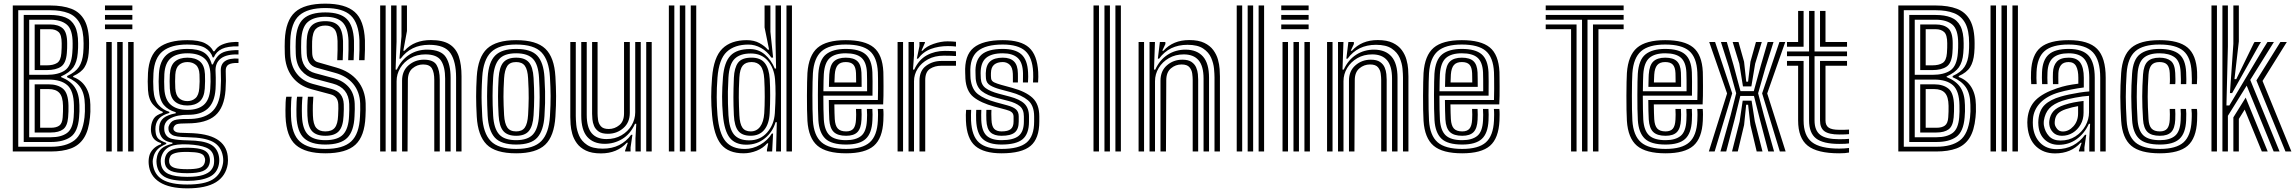

<svg xmlns="http://www.w3.org/2000/svg" viewBox="-20 -830 12575 1052"><path d="M50 0V-800H255Q323.5 -800 371 -781.9Q418.5 -763.8 443.2 -718.6Q468 -673.5 468 -592.5Q468 -579.2 467.6 -566.5Q467.2 -553.8 466 -539.2Q461.8 -491 443.2 -461.8Q424.8 -432.5 381 -413.2V-408Q425.5 -392 449.8 -352.9Q474 -313.8 475 -257Q475.5 -229 475.2 -217.5Q475 -206 473 -187Q466 -114.8 439.8 -74Q413.5 -33.2 368.4 -16.6Q323.2 0 259 0ZM80 -26H259Q341.5 -26 387 -60.5Q432.5 -95 443 -187Q445 -205.5 445.2 -219.2Q445.5 -233 445 -255.8Q444 -317 419.9 -352Q395.8 -387 347.8 -406.8V-413.5Q393.5 -434.2 412.8 -463.8Q432 -493.2 436 -539.8Q437.2 -554 437.6 -566Q438 -578 438 -592.5Q438 -663.5 416.8 -702.9Q395.5 -742.2 354.8 -758.1Q314 -774 255 -774H80ZM110 -52V-748H255Q304.2 -748 338.4 -734.5Q372.5 -721 390.2 -687.1Q408 -653.2 408 -592.5Q408 -578 407.8 -568.1Q407.5 -558.2 406 -539Q402.2 -490.5 381.8 -461.2Q361.2 -432 314.5 -411.2V-407.8Q366.8 -386.8 390.4 -350.8Q414 -314.8 415 -254.5Q415.5 -232.8 415.2 -219.6Q415 -206.5 413.2 -186.5Q406.8 -108.2 367.5 -80.1Q328.2 -52 259 -52ZM140 -420H236.2Q300 -420 335.4 -444.2Q370.8 -468.5 376.2 -540Q377.5 -554.8 377.8 -567.5Q378 -580.2 378 -592.5Q378 -668.5 346.1 -695.2Q314.2 -722 255 -722H140ZM170 -446V-696H255Q299.8 -696 323.9 -674.5Q348 -653 348 -592.5Q348 -578 347.8 -565.9Q347.5 -553.8 346.2 -539.2Q341.8 -483.5 314.1 -464.8Q286.5 -446 236.2 -446ZM200 -472H236.2Q272.2 -472 292.8 -485.1Q313.2 -498.2 316.2 -539Q317.5 -556.2 317.8 -568.6Q318 -581 318 -592.5Q318 -639.2 301 -654.6Q284 -670 255 -670H200ZM140 -78H259Q314.8 -78 346.6 -100.8Q378.5 -123.5 383.5 -187.5Q384.8 -203 385.1 -217.8Q385.5 -232.5 385 -253.2Q383.8 -332.2 349.1 -363.1Q314.5 -394 246.2 -394H140ZM170 -104V-368H246.2Q296 -368 325 -344Q354 -320 355.2 -251Q356 -219 353.2 -187Q349.2 -138.8 325.6 -121.4Q302 -104 259 -104ZM200 -130H259Q288.5 -130 304.9 -141.8Q321.2 -153.5 323.5 -187.2Q324.8 -204.8 325.1 -218.6Q325.5 -232.5 325.2 -250.5Q324.5 -299.8 305.4 -320.9Q286.2 -342 246.2 -342H200Z M555.2 -774V-800H705.2V-774ZM555.2 -722V-748H705.2V-722ZM555.2 -670V-696H705.2V-670ZM682.2 0V-600H712.2V0ZM562.2 0V-600H592.2V0ZM622.2 0V-600H652.2V0Z M1006 202Q908.2 202 854.4 167.9Q800.5 133.8 794.8 69Q792.8 45.8 797.8 25Q802.8 3.8 820 -13.9Q837.2 -31.5 862.8 -40V-46Q839.2 -52.8 825.4 -67Q811.5 -81.2 807.8 -107Q805.8 -121 807.8 -136.8Q810.8 -161.8 822.9 -180.9Q835 -200 871.5 -211.5V-217.5Q845.8 -227 819.9 -255.6Q794 -284.2 790.8 -337Q788 -383.8 790.8 -430Q796.5 -526.5 849.4 -568.2Q902.2 -610 1006.8 -610Q1070.2 -610 1103.1 -593.2Q1136 -576.5 1149 -549H1155Q1170 -574 1195.6 -585Q1221.2 -596 1246.8 -598.5Q1272.2 -601 1286.8 -600V-576Q1227.5 -577.2 1196 -562.1Q1164.5 -547 1151.5 -515.5H1145.5Q1135.5 -548.2 1104.5 -567.1Q1073.5 -586 1006.8 -586Q918 -586 871.9 -549.5Q825.8 -513 820.8 -429Q818 -383 820.8 -338Q824.2 -282.2 849 -254.6Q873.8 -227 907.8 -217.2V-211.2Q871.5 -200.5 853.8 -183Q836 -165.5 832.2 -136.5Q831.2 -127.8 831.4 -121.5Q831.5 -115.2 832.5 -106.8Q835.2 -82.2 847 -70.5Q858.8 -58.8 890.8 -47.2V-41.2Q858.8 -27.8 843.6 -12Q828.5 3.8 822 25Q819 34.8 817.4 44.6Q815.8 54.5 817.5 68.5Q824.5 127 870.4 154Q916.2 181 1006 181Q1100.2 181 1145.2 153.5Q1190.2 126 1201.2 68.5Q1205.2 48.2 1201 25Q1191.2 -28.5 1147.4 -52.4Q1103.5 -76.2 1012 -78Q973.2 -78.8 952.6 -82Q932 -85.2 922.5 -91.4Q913 -97.5 907.5 -106Q904 -111.8 903.1 -122Q902.2 -132.2 904.2 -138Q913.8 -164 935.2 -171.4Q956.8 -178.8 1006.8 -178Q1092 -176.8 1137.2 -214.2Q1182.5 -251.8 1188.8 -338Q1190.5 -361.8 1190.8 -387.6Q1191 -413.5 1189.8 -439.8Q1186 -514.8 1286.8 -509V-485Q1249 -486.2 1232.2 -476.1Q1215.5 -466 1216.8 -440Q1218 -413.5 1217.8 -387.2Q1217.5 -361 1215.8 -337Q1208.8 -240 1159.1 -197Q1109.5 -154 1006.8 -154Q963.8 -154 950.2 -150Q936.8 -146 931 -131.5Q930.2 -129.8 930.1 -124.8Q930 -119.8 932.5 -116.2Q937.5 -110 943.9 -106.9Q950.2 -103.8 965.5 -102.6Q980.8 -101.5 1012 -101Q1115 -99.5 1167.9 -67.5Q1220.8 -35.5 1227.8 25.2Q1230.5 50.2 1227.8 69Q1217.5 134.8 1163.1 168.4Q1108.8 202 1006 202ZM1006 161Q918.8 161 881.5 138.8Q844.2 116.5 838.2 68.2Q836.5 54.2 837.8 44Q839 33.8 841.2 24.5Q847.8 -1.5 866.8 -17.4Q885.8 -33.2 924.8 -42.5V-48.5Q893.8 -52.8 876.9 -66.2Q860 -79.8 853.5 -106.8Q850.5 -119.8 852.5 -137Q855.8 -167.2 877 -184Q898.2 -200.8 942.8 -209.2V-215.2Q901 -226.8 877.5 -255Q854 -283.2 850.5 -341Q849 -364.8 849.2 -384.2Q849.5 -403.8 850.8 -426.5Q855 -495 891.6 -528.5Q928.2 -562 1006.8 -562Q1065.5 -562 1096.9 -542.5Q1128.2 -523 1140.5 -477.2H1146.5Q1159 -507.2 1175.2 -524.4Q1191.5 -541.5 1217.9 -548.5Q1244.2 -555.5 1286.8 -555.5V-531.5Q1222.2 -534.2 1189.9 -509.4Q1157.5 -484.5 1161.2 -435.2Q1162.2 -423.5 1162.2 -404.9Q1162.2 -386.2 1162 -368.5Q1161.8 -350.8 1161 -341.5Q1155.8 -267.8 1117.2 -233.8Q1078.8 -199.8 1006.8 -201Q983.5 -201.5 956.5 -196.4Q929.5 -191.2 908.5 -178.6Q887.5 -166 881.5 -143.5Q879.5 -135.8 879.8 -125Q880 -114.2 881.8 -107.8Q890.8 -76.8 922 -69.2Q953.2 -61.8 1012 -60.8Q1093 -59.8 1131.8 -40Q1170.5 -20.2 1179.2 25.2Q1183.5 46.8 1179.5 69.2Q1170.8 118.8 1126.6 139.9Q1082.5 161 1006 161ZM1006.8 -228Q1064.2 -228 1095.9 -254.9Q1127.5 -281.8 1132 -343.5Q1133.2 -361 1133.8 -382.1Q1134.2 -403.2 1133 -425.2Q1130 -485.8 1097.9 -511.9Q1065.8 -538 1006.8 -538Q948.2 -538 916.2 -511.6Q884.2 -485.2 880.5 -424.5Q879.2 -404.2 879.4 -382.6Q879.5 -361 880.5 -342.5Q884 -283.2 916.4 -255.6Q948.8 -228 1006.8 -228ZM1006.8 -252Q963.8 -252 938.6 -273.4Q913.5 -294.8 910.5 -344.2Q909.2 -366.2 909.4 -384.9Q909.5 -403.5 910.5 -422.2Q913.5 -471.5 938.5 -492.8Q963.5 -514 1006.8 -514Q1050.5 -514 1075.5 -493.1Q1100.5 -472.2 1103 -424Q1104.8 -386 1102 -344.8Q1098.5 -295.2 1073.5 -273.6Q1048.5 -252 1006.8 -252ZM1006.8 -276Q1032.8 -276 1051 -292.1Q1069.2 -308.2 1072 -347.5Q1073.2 -366.8 1073.8 -383.4Q1074.2 -400 1073 -422.5Q1071.2 -458.8 1053.1 -474.4Q1035 -490 1006.8 -490Q978.8 -490 960.8 -474Q942.8 -458 940.5 -421Q939.5 -401.5 939.4 -384.1Q939.2 -366.8 940.5 -346Q942.8 -308.5 960.8 -292.2Q978.8 -276 1006.8 -276ZM1006 139Q1061.8 139 1092.5 128.8Q1123.2 118.5 1136.4 102.4Q1149.5 86.2 1152 68.8Q1155.2 45.8 1150.2 24.5Q1142.8 -7.8 1108.6 -21.6Q1074.5 -35.5 1012 -38.8Q944.5 -42.2 911.4 -27.1Q878.2 -12 865.2 25.2Q862.2 34 861 43.9Q859.8 53.8 862.2 69.5Q868.8 108 904 123.5Q939.2 139 1006 139ZM1006 119Q945 119 917.2 106.8Q889.5 94.5 884.2 69Q881.8 56 882.9 45.4Q884 34.8 887.5 25Q896.8 0.5 924.4 -10.5Q952 -21.5 1013.5 -20.5Q1066.5 -19.5 1092.6 -9Q1118.8 1.5 1126.5 25Q1133.8 47 1127.2 69.2Q1119.5 95.8 1091.5 107.4Q1063.5 119 1006 119ZM1006 97Q1047 97 1069 91.2Q1091 85.5 1098.8 69Q1103.5 59.2 1103.9 47.8Q1104.2 36.2 1097.8 25Q1091.2 13.8 1071.4 8.5Q1051.5 3.2 1012 2.5Q965.8 1.5 943.1 7.8Q920.5 14 914.2 24.2Q907 36.2 906.4 48Q905.8 59.8 909.8 69Q916.5 84 938.9 90.5Q961.2 97 1006 97Z M1762.5 -86Q1713.5 -86 1690.1 -110.9Q1666.8 -135.8 1664.5 -195.5Q1663.5 -221.5 1664.2 -251.4Q1665 -281.2 1667 -300H1696.8Q1695 -282 1694.2 -253.8Q1693.5 -225.5 1694.5 -196.2Q1696.2 -149.2 1712.5 -129.6Q1728.8 -110 1762.5 -110Q1798.2 -110 1814.5 -130.2Q1830.8 -150.5 1832.5 -196.8Q1833.8 -222.5 1833.9 -234.2Q1834 -246 1833.5 -258.2Q1831.5 -302.5 1791.2 -313.2L1687.5 -341Q1619 -359.2 1580.9 -409.5Q1542.8 -459.8 1540.5 -535Q1539.8 -559.2 1539.8 -575.5Q1539.8 -591.8 1540.5 -610Q1545 -717 1596.6 -763.5Q1648.2 -810 1762.5 -810Q1871.8 -810 1923.4 -764.6Q1975 -719.2 1979.5 -610Q1980.2 -591 1979.6 -557Q1979 -523 1977.5 -500H1947.5Q1949 -523.2 1949.6 -556.1Q1950.2 -589 1949.5 -608.8Q1945.5 -703.5 1902.2 -744.8Q1859 -786 1762.5 -786Q1665.8 -786 1620.1 -745.8Q1574.5 -705.5 1570.5 -609Q1569.5 -586.2 1569.8 -571.1Q1570 -556 1570.5 -536Q1572.5 -471.2 1604.5 -428.5Q1636.5 -385.8 1694.2 -370.2L1797.5 -342.5Q1860.8 -325.5 1863.5 -259.2Q1864 -244.5 1863.8 -231.8Q1863.5 -219 1862.5 -196Q1860 -137.2 1837 -111.6Q1814 -86 1762.5 -86ZM1762.5 -38Q1683.5 -38 1645.8 -73.1Q1608 -108.2 1604.5 -193.2Q1604 -209.8 1604.1 -231.2Q1604.2 -252.8 1605.1 -271.9Q1606 -291 1607.8 -300H1637.5Q1635 -283.2 1634.2 -252.1Q1633.5 -221 1634.5 -194.2Q1637.2 -122.8 1667.4 -92.4Q1697.5 -62 1762.5 -62Q1831.2 -62 1860.5 -93.8Q1889.8 -125.5 1892.5 -194.8Q1893.2 -213.8 1893.8 -228.2Q1894.2 -242.8 1893.5 -260.2Q1890 -349 1803.8 -372L1700.8 -399.5Q1659.2 -410.5 1630.9 -443.9Q1602.5 -477.2 1600.5 -537Q1599.8 -560.2 1599.8 -574.4Q1599.8 -588.5 1600.5 -608.2Q1604 -692 1642.5 -727Q1681 -762 1762.5 -762Q1844 -762 1880.1 -725.9Q1916.2 -689.8 1919.5 -607.8Q1920.2 -588.8 1919.6 -556.6Q1919 -524.5 1917.5 -500H1887.8Q1889 -526 1889.6 -557.2Q1890.2 -588.5 1889.5 -606.8Q1886.8 -678.2 1856.5 -708.1Q1826.2 -738 1762.5 -738Q1699.2 -738 1666.4 -709.5Q1633.5 -681 1630.5 -607.8Q1629.5 -585.8 1629.8 -571.6Q1630 -557.5 1630.5 -537.8Q1633.2 -448.5 1707.5 -428.8L1810 -401.2Q1859 -388.2 1890.1 -353.5Q1921.2 -318.8 1923.5 -261.5Q1924 -246 1923.9 -232Q1923.8 -218 1922.5 -193.5Q1919.2 -111 1882.4 -74.5Q1845.5 -38 1762.5 -38ZM1762.5 10Q1653.5 10 1601.1 -35.4Q1548.8 -80.8 1544.5 -191Q1544 -203.8 1544 -226Q1544 -248.2 1545 -269.5Q1546 -290.8 1548.5 -300H1578.2Q1576.5 -293 1575.4 -274.6Q1574.2 -256.2 1574 -234Q1573.8 -211.8 1574.5 -192.2Q1578.2 -94.2 1623.5 -54.1Q1668.8 -14 1762.5 -14Q1860.5 -14 1904.5 -55.4Q1948.5 -96.8 1952.5 -192.2Q1953.2 -211.5 1953.8 -227Q1954.2 -242.5 1953.5 -262.8Q1951 -327 1915.4 -370.1Q1879.8 -413.2 1816.2 -430.8L1714.2 -459Q1662.5 -473.5 1660.5 -538.8Q1659.8 -559.5 1659.8 -573.4Q1659.8 -587.2 1660.5 -607Q1662.8 -663.5 1686.6 -688.8Q1710.5 -714 1762.5 -714Q1811.2 -714 1834.1 -689.2Q1857 -664.5 1859.5 -606.2Q1860.2 -587.2 1859.6 -556.5Q1859 -525.8 1857.8 -500H1827.8Q1829 -527.2 1829.6 -556.1Q1830.2 -585 1829.5 -605.5Q1827.8 -654.5 1810.4 -672.2Q1793 -690 1762.5 -690Q1728.8 -690 1710.5 -671.6Q1692.2 -653.2 1690.2 -603.5Q1689.8 -589 1689.9 -573.1Q1690 -557.2 1690.5 -539.8Q1691.8 -497.8 1721 -489.2L1822.5 -460Q1897.2 -438.8 1939 -387.9Q1980.8 -337 1983.5 -264Q1984.2 -246.8 1983.8 -227.5Q1983.2 -208.2 1982.5 -191Q1978 -83.5 1927.1 -36.8Q1876.2 10 1762.5 10Z M2479 0V-405.8Q2479 -492 2448.4 -538.2Q2417.8 -584.5 2331 -584.5Q2230.8 -584.5 2175.2 -508.5H2168.5L2179.8 -631V-800H2209.8V-660L2189.8 -552H2196.2Q2223.5 -582.2 2260 -596.4Q2296.5 -610.5 2340.8 -610.5Q2406.5 -610.5 2443 -587.4Q2479.5 -564.2 2494.1 -520Q2508.8 -475.8 2508.8 -411.8V0ZM2063 0V-800H2093V0ZM2123 0V-800H2152.8V-602L2147.5 -448.5H2154.2Q2178.8 -502.2 2222.8 -530.4Q2266.8 -558.5 2321.8 -558Q2397 -557.2 2423 -516.9Q2449 -476.5 2449 -403.8V0H2419V-399.8Q2419 -463.5 2396.5 -497.8Q2374 -532 2310.5 -532Q2264.5 -532 2228.9 -511.4Q2193.2 -490.8 2173.1 -457.4Q2153 -424 2153 -385.2V0ZM2183 0V-388Q2183 -441.5 2218.5 -472.2Q2254 -503 2302.8 -503Q2355 -503 2372.2 -473.8Q2389.5 -444.5 2389.5 -393.8V0H2359.5V-392Q2359.5 -433 2346.8 -454.9Q2334 -476.8 2298.2 -476.8Q2265.8 -476.8 2240.4 -455.6Q2215 -434.5 2214.8 -391.2L2213 0Z M2808.2 10Q2694.2 10 2646.2 -38.6Q2598.2 -87.2 2592.2 -191Q2588.8 -251.5 2588.8 -301.1Q2588.8 -350.8 2592.2 -410Q2598.8 -517 2648.9 -563.5Q2699 -610 2808.2 -610Q2919 -610 2968.1 -562.9Q3017.2 -515.8 3023.2 -410Q3026.5 -354.5 3026.9 -304.1Q3027.2 -253.8 3023.2 -191Q3016.5 -84 2967 -37Q2917.5 10 2808.2 10ZM2808.2 -14Q2904.2 -14 2945.9 -56.9Q2987.5 -99.8 2993.2 -192.8Q2997.2 -257.5 2996.9 -304.8Q2996.5 -352 2993.2 -408.2Q2988 -499.5 2947.1 -542.8Q2906.2 -586 2808.2 -586Q2713.2 -586 2670.6 -544.2Q2628 -502.5 2622.2 -408.2Q2619.5 -363.5 2618.9 -329.2Q2618.2 -295 2619.2 -263Q2620.2 -231 2622.2 -192.5Q2627.5 -100 2669.1 -57Q2710.8 -14 2808.2 -14ZM2808.2 -38Q2725.8 -38 2691.2 -76.1Q2656.8 -114.2 2652 -195.5Q2648.8 -254.8 2648.8 -302.4Q2648.8 -350 2652.2 -406.5Q2657.2 -489.8 2693.4 -525.9Q2729.5 -562 2808.2 -562Q2889.8 -562 2924.1 -524.5Q2958.5 -487 2963.2 -407Q2965.8 -363.5 2966.5 -330.1Q2967.2 -296.8 2966.5 -265.1Q2965.8 -233.5 2963.2 -194.5Q2958.2 -114.8 2924.1 -76.4Q2890 -38 2808.2 -38ZM2808.2 -62Q2871.2 -62 2900.1 -93.4Q2929 -124.8 2933.5 -197.8Q2936.8 -249 2936.9 -296.9Q2937 -344.8 2933.5 -403.8Q2929.5 -476 2900.6 -507Q2871.8 -538 2808.2 -538Q2742 -538 2714.1 -505.2Q2686.2 -472.5 2682 -403.5Q2679 -355 2678.8 -306Q2678.5 -257 2682 -196.5Q2686.2 -125.8 2714.8 -93.9Q2743.2 -62 2808.2 -62ZM2808.2 -86Q2760 -86 2737.8 -112Q2715.5 -138 2712 -197.8Q2708.8 -253.8 2708.8 -301.4Q2708.8 -349 2712 -402.5Q2715.8 -462.8 2738.2 -488.4Q2760.8 -514 2808.2 -514Q2856 -514 2878.1 -488.2Q2900.2 -462.5 2903.5 -403Q2907 -344.5 2906.9 -297.5Q2906.8 -250.5 2903.5 -198.5Q2899.8 -139 2878 -112.5Q2856.2 -86 2808.2 -86ZM2808.2 -110Q2840.8 -110 2855.6 -131.2Q2870.5 -152.5 2873.5 -200.2Q2876.2 -245.2 2876.8 -291.6Q2877.2 -338 2873.5 -401.5Q2871 -448 2856 -469Q2841 -490 2808.2 -490Q2773.5 -490 2759.1 -467.8Q2744.8 -445.5 2742 -400.8Q2738.5 -343.5 2738.6 -299.9Q2738.8 -256.2 2742 -199.5Q2744.8 -153.5 2759.5 -131.8Q2774.2 -110 2808.2 -110Z M3272.8 10.5Q3222.2 10.5 3190.5 -4.9Q3158.8 -20.2 3141 -44.6Q3123.2 -69 3115.6 -96.4Q3108 -123.8 3106.4 -148.4Q3104.8 -173 3104.8 -188.2V-600H3134.8V-194.2Q3134.8 -175.8 3137.5 -146.1Q3140.2 -116.5 3153.2 -86.5Q3166.2 -56.5 3196.8 -36Q3227.2 -15.5 3282.8 -15.5Q3333.5 -15.5 3372.5 -35.1Q3411.5 -54.8 3438.2 -91.5H3445.2L3435 -22.5V0H3405L3404.8 -4L3420 -48H3414.5Q3361.5 10.5 3272.8 10.5ZM3520.8 0V-600H3550.8V0ZM3310.8 -97Q3278.2 -97 3260.5 -109.2Q3242.8 -121.5 3235.1 -139.6Q3227.5 -157.8 3225.9 -176Q3224.2 -194.2 3224.2 -206.2V-600H3254.2V-208Q3254.2 -193.5 3256.8 -173.5Q3259.2 -153.5 3272.1 -138.4Q3285 -123.2 3315.5 -123.2Q3347.8 -123.2 3373.5 -144.4Q3399.2 -165.5 3399.2 -208.8V-600H3430.8V-212Q3430.8 -158.5 3395.1 -127.8Q3359.5 -97 3310.8 -97ZM3291.8 -42Q3230.8 -42.5 3197.8 -79.9Q3164.8 -117.2 3164.8 -196.2V-600H3194.8V-200.2Q3194.8 -132 3222.1 -100Q3249.5 -68 3303.2 -68Q3349.5 -68 3384.9 -88.6Q3420.2 -109.2 3440.4 -142.8Q3460.5 -176.2 3460.5 -214.8V-600H3490.8V0H3461.8V-72L3466.2 -151.5H3459.2Q3433.8 -95 3388.8 -68.2Q3343.8 -41.5 3291.8 -42Z M3764.8 0V-800H3794.8V0ZM3644.8 0V-800H3674.8V0ZM3704.8 0V-800H3734.8V0Z M4319.2 0H4289.2V-800H4319.2ZM4259.2 0H4232.2L4236.2 -160.5L4229.5 -160.8Q4214 -107.2 4170.9 -72.2Q4127.8 -37.2 4069.8 -37.2Q4008.5 -37.2 3978.6 -74.9Q3948.8 -112.5 3941 -199.2Q3936.2 -253 3936.5 -301.9Q3936.8 -350.8 3941.2 -406.5Q3948 -489.2 3982.4 -525.2Q4016.8 -561.2 4088.8 -561.2Q4135.8 -561.2 4170.6 -531.5Q4205.5 -501.8 4225.2 -454.5H4232.2L4229.2 -603V-800H4259.2ZM4054.5 10Q3971 10 3931.1 -38.9Q3891.2 -87.8 3881.5 -199Q3876.8 -252 3876.8 -299.2Q3876.8 -346.5 3881.5 -405.2Q3890.5 -516.8 3937.8 -563.4Q3985 -610 4072.2 -610Q4111.8 -610 4141 -594Q4170.2 -578 4186.8 -558H4194L4169.2 -679.8V-800H4201.2V-656L4216 -514.2L4206.2 -514.5Q4183.5 -548.8 4149.9 -567.2Q4116.2 -585.8 4081.2 -585.8Q4004.8 -585.8 3962 -546Q3919.2 -506.2 3911.2 -405Q3906.8 -347.8 3907 -297.4Q3907.2 -247 3911.2 -199.2Q3920 -99.2 3955 -56.5Q3990 -13.8 4061.2 -13.8Q4104.5 -13.8 4145.4 -37.1Q4186.2 -60.5 4209 -98.2H4215.8L4210.8 0H4182.2V-9.2L4189.5 -44.8H4183.5Q4161.2 -18.2 4125.8 -4.1Q4090.2 10 4054.5 10ZM4085.5 -61Q4145.2 -61 4183.4 -104.2Q4221.5 -147.5 4225.5 -210Q4229.2 -269.2 4229.4 -315.4Q4229.5 -361.5 4226.5 -396.2Q4221 -458.5 4186.4 -497.8Q4151.8 -537 4094 -537Q4034.8 -537 4005.1 -507.6Q3975.5 -478.2 3971.2 -405Q3968.8 -361.5 3968.2 -328Q3967.8 -294.5 3968.6 -264.1Q3969.5 -233.8 3971.2 -199.5Q3975.2 -125.2 4001.6 -93.1Q4028 -61 4085.5 -61ZM4093.2 -86.2Q4046.5 -86.2 4025.2 -112.5Q4004 -138.8 4001 -199Q3998.5 -252.8 3998.5 -297.1Q3998.5 -341.5 4001 -403.5Q4003.5 -458.8 4024 -486.5Q4044.5 -514.2 4098.2 -514.2Q4147.5 -514.2 4170.9 -484Q4194.2 -453.8 4197.5 -397Q4202.5 -309.5 4197.2 -210Q4194 -150.2 4167.2 -118.2Q4140.5 -86.2 4093.2 -86.2ZM4093.2 -110Q4125.8 -110 4145 -135.9Q4164.2 -161.8 4167.5 -210Q4170 -248.2 4170.1 -299.6Q4170.2 -351 4167.5 -397Q4164.5 -447 4147.4 -468.5Q4130.2 -490 4098.2 -490Q4065.8 -490 4049.8 -471Q4033.8 -452 4031 -405Q4027.5 -340.8 4028 -295.4Q4028.5 -250 4031 -198.5Q4033.5 -151.2 4047.9 -130.6Q4062.2 -110 4093.2 -110Z M4616 10Q4508 10 4459.1 -31.5Q4410.2 -73 4404 -168Q4402.5 -191.2 4401.9 -228.4Q4401.2 -265.5 4401.4 -305.8Q4401.5 -346 4402.2 -379.8Q4403 -413.5 4404 -430Q4410.8 -526.5 4459.5 -568.2Q4508.2 -610 4614 -610Q4718 -610 4766.8 -570.4Q4815.5 -530.8 4820 -436Q4820.2 -428.2 4820.5 -407.1Q4820.8 -386 4820.9 -358.8Q4821 -331.5 4820.6 -304.5Q4820.2 -277.5 4819 -258H4551.5Q4552 -231.2 4552.4 -211.2Q4552.8 -191.2 4553.8 -177.5Q4556 -141.2 4570.5 -125.6Q4585 -110 4616 -110Q4643.2 -110 4655.9 -125.1Q4668.5 -140.2 4670.2 -175Q4670.8 -187.5 4671 -202.4Q4671.2 -217.2 4670 -233H4700Q4701.2 -218.5 4701 -202.4Q4700.8 -186.2 4700.2 -173.8Q4698 -126.8 4678.2 -106.4Q4658.5 -86 4616 -86Q4570 -86 4548.4 -106.8Q4526.8 -127.5 4523.8 -175.8Q4522.5 -195.5 4522 -223.2Q4521.5 -251 4521.2 -282H4790Q4791 -311.5 4791 -343.2Q4791 -375 4790.8 -400.1Q4790.5 -425.2 4790 -434.5Q4786 -515.8 4745.2 -550.9Q4704.5 -586 4614 -586Q4523.8 -586 4481.8 -549.4Q4439.8 -512.8 4434 -428.8Q4433 -413.5 4432.2 -380.9Q4431.5 -348.2 4431.4 -308.6Q4431.2 -269 4431.9 -231.6Q4432.5 -194.2 4434 -169.8Q4439.2 -87.2 4481 -50.6Q4522.8 -14 4616 -14Q4705.2 -14 4745.6 -50.1Q4786 -86.2 4790 -169Q4790.8 -184.5 4790.9 -201.5Q4791 -218.5 4789.5 -233H4819.5Q4821 -218.8 4820.9 -201.9Q4820.8 -185 4820 -168Q4815.5 -72.5 4768.1 -31.2Q4720.8 10 4616 10ZM4616 -38Q4535.5 -38 4501.9 -70.6Q4468.2 -103.2 4464 -171.8Q4462.5 -196.5 4461.9 -233.8Q4461.2 -271 4461.4 -310.1Q4461.5 -349.2 4462.1 -380.8Q4462.8 -412.2 4463.8 -425.8Q4469 -502.5 4506 -532.2Q4543 -562 4614 -562Q4688 -562 4722.4 -532.6Q4756.8 -503.2 4760 -433.8Q4760.5 -421.5 4760.9 -382.9Q4761.2 -344.2 4760.5 -306H4491.2Q4491.2 -265.2 4491.9 -230.8Q4492.5 -196.2 4493.8 -174.8Q4497.8 -114.2 4525.9 -88.1Q4554 -62 4616 -62Q4669.5 -62 4698.2 -85.2Q4727 -108.5 4730 -170.5Q4730.8 -185.8 4730.9 -201Q4731 -216.2 4729.8 -233H4759.8Q4761 -217.5 4760.9 -202.1Q4760.8 -186.8 4760 -169.8Q4756.8 -99.5 4723.2 -68.8Q4689.8 -38 4616 -38ZM4491.5 -330H4731Q4731.2 -362.8 4730.9 -391.8Q4730.5 -420.8 4730 -433Q4727.5 -489 4700.2 -513.5Q4673 -538 4614 -538Q4556 -538 4527 -512.5Q4498 -487 4493.8 -423.8Q4493 -413 4492.4 -386.8Q4491.8 -360.5 4491.5 -330ZM4521.8 -354Q4522 -363.2 4522.4 -378Q4522.8 -392.8 4523.1 -405.8Q4523.5 -418.8 4523.8 -422.2Q4527.2 -473 4549.1 -493.5Q4571 -514 4614 -514Q4657.2 -514 4677.6 -494.9Q4698 -475.8 4700 -432.5Q4700.5 -421 4700.8 -399.1Q4701 -377.2 4701 -354ZM4552 -378H4671Q4670.8 -393.8 4670.6 -409.6Q4670.5 -425.5 4670.2 -429.5Q4668.8 -462 4655.5 -476Q4642.2 -490 4614 -490Q4584.5 -490 4570.4 -473.6Q4556.2 -457.2 4553.8 -421Q4552.8 -405.8 4552 -378Z M5003.5 -508.5 5017.8 -577.5V-600H5047.5L5048 -596L5028.8 -552H5034.2Q5055 -575.8 5095.1 -589.6Q5135.2 -603.5 5171.2 -603.5Q5179.8 -603.5 5194.6 -602.9Q5209.5 -602.2 5218 -601V-575Q5211 -576.2 5197.2 -576.9Q5183.5 -577.5 5173.5 -577.5Q5123.2 -577.5 5080.6 -561.9Q5038 -546.2 5010.2 -508.5ZM4958 0V-600H4987.8L4988 -528L4982.5 -448.5H4989.2Q5013.8 -502.8 5058.1 -527Q5102.5 -551.2 5157 -551.2Q5171 -551.2 5191.8 -550.5Q5212.5 -549.8 5218 -549V-523Q5210.5 -523.8 5188.9 -524.4Q5167.2 -525 5151.2 -525Q5101.5 -525 5064.8 -505.1Q5028 -485.2 5008 -453.4Q4988 -421.5 4988 -385.2V0ZM4898 0V-600H4928V0ZM5018 0V-388Q5018 -442.8 5054.2 -469.4Q5090.5 -496 5137.2 -496H5218V-469.8Q5202 -470 5177.8 -469.9Q5153.5 -469.8 5137.2 -469.8Q5101.8 -469.8 5075.6 -452.9Q5049.5 -436 5049.5 -391.2V0Z M5467.5 -86Q5427.2 -86 5406.9 -105.2Q5386.5 -124.5 5384.5 -172.8Q5384.2 -179.5 5383.9 -199.5Q5383.5 -219.5 5384.5 -228H5412.2Q5411.5 -220.2 5411.6 -205.9Q5411.8 -191.5 5412.5 -173.8Q5413.8 -138.5 5427.2 -124.2Q5440.8 -110 5467.5 -110Q5502.8 -110 5518.1 -122.6Q5533.5 -135.2 5533.5 -164Q5533.5 -170 5533.6 -178.2Q5533.8 -186.5 5533.5 -192Q5533 -207 5523.2 -215.2Q5513.5 -223.5 5492 -229L5428.5 -246Q5354 -266 5313.9 -298.4Q5273.8 -330.8 5269.5 -399.8Q5269.2 -406.2 5269.1 -414.1Q5269 -422 5268.5 -429Q5263.8 -526.5 5314.4 -568.2Q5365 -610 5474.5 -610Q5573 -610 5618 -569.6Q5663 -529.2 5668.5 -436Q5669.2 -423.5 5669.1 -409Q5669 -394.5 5667.8 -378H5640Q5641.2 -393 5641.2 -408.2Q5641.2 -423.5 5640.8 -434.2Q5636.8 -515.8 5597.5 -550.9Q5558.2 -586 5474.5 -586Q5380.2 -586 5336.5 -549.5Q5292.8 -513 5296.8 -429Q5297.2 -421.2 5297.1 -414Q5297 -406.8 5297.8 -399.8Q5303.8 -340.2 5338.9 -313.6Q5374 -287 5436 -270L5498.5 -253Q5532 -244 5546.9 -230.5Q5561.8 -217 5561.8 -192V-164Q5561.8 -122.2 5539.8 -104.1Q5517.8 -86 5467.5 -86ZM5467.5 -38Q5398.2 -38 5365 -68Q5331.8 -98 5328.5 -170.5Q5328 -182.2 5328.1 -201.1Q5328.2 -220 5329 -228H5356.8Q5356 -220.2 5356.1 -200.9Q5356.2 -181.5 5356.5 -171.8Q5359.2 -112 5385.5 -87Q5411.8 -62 5467.5 -62Q5533.2 -62 5561.6 -85.8Q5590 -109.5 5590 -164V-192Q5590 -230.2 5567.8 -248.4Q5545.5 -266.5 5505 -277L5443.5 -293Q5389.2 -307 5359.8 -330.1Q5330.2 -353.2 5326 -398.8Q5325.2 -406.5 5325.4 -414.4Q5325.5 -422.2 5325 -429Q5321.5 -497.5 5357.2 -529.8Q5393 -562 5474.5 -562Q5543 -562 5576.4 -532Q5609.8 -502 5613 -432.8Q5613.5 -425.2 5613.6 -409.8Q5613.8 -394.2 5612.5 -378H5584.8Q5584.8 -394.2 5585.1 -408.4Q5585.5 -422.5 5585.2 -428.8Q5583.8 -487.8 5555.9 -512.9Q5528 -538 5474.5 -538Q5412.5 -538 5382.8 -512.6Q5353 -487.2 5353 -429Q5353 -413.5 5354 -400Q5356.2 -364.5 5381.4 -346.6Q5406.5 -328.8 5451 -317L5511.5 -301Q5567.8 -286.2 5592.9 -261.8Q5618 -237.2 5618 -192V-164Q5618 -96.5 5583.1 -67.2Q5548.2 -38 5467.5 -38ZM5467.5 10Q5371.2 10 5324 -29.9Q5276.8 -69.8 5272.5 -168Q5271 -203 5273.5 -228H5301.2Q5300.5 -220.2 5300.2 -201.5Q5300 -182.8 5300.5 -169.2Q5304.5 -84.2 5344.2 -49.1Q5384 -14 5467.5 -14Q5563.2 -14 5604.8 -48.9Q5646.2 -83.8 5646.2 -164V-192Q5646.2 -252.2 5612.4 -280.5Q5578.5 -308.8 5518 -325L5458.5 -341Q5426 -349.8 5405.1 -362.5Q5384.2 -375.2 5382.2 -399.8Q5382 -404.5 5381.5 -413.1Q5381 -421.8 5381.2 -429Q5382.5 -474 5405.5 -494Q5428.5 -514 5474.5 -514Q5514.8 -514 5535.6 -493.6Q5556.5 -473.2 5557.2 -427.8Q5557.5 -416.2 5557.4 -407.2Q5557.2 -398.2 5557.2 -378H5529.8Q5529.8 -392.8 5529.8 -407.2Q5529.8 -421.8 5529.5 -426Q5528 -460.2 5512.4 -475.1Q5496.8 -490 5474.5 -490Q5444.5 -490 5427.2 -475.8Q5410 -461.5 5409.5 -429Q5409.2 -421.5 5409.4 -414.2Q5409.5 -407 5410.5 -399.8Q5412.5 -385.8 5427.5 -378.6Q5442.5 -371.5 5466 -365L5524.5 -349Q5600.2 -328.5 5637.4 -293.9Q5674.5 -259.2 5674.5 -192V-164Q5674.5 -70.8 5626.4 -30.4Q5578.2 10 5467.5 10Z M6091.5 0V-800H6121.5V0ZM5971.5 0V-800H6001.5V0ZM6031.5 0V-800H6061.5V0Z M6634.5 0V-405.8Q6634.5 -424.2 6631.8 -453.9Q6629 -483.5 6616 -513.5Q6603 -543.5 6572.5 -564Q6542 -584.5 6486.5 -584.5Q6386.2 -584.5 6330.8 -508.5H6324L6335.2 -600H6365L6365.5 -589L6348.2 -552H6354.8Q6407.5 -610.5 6496.2 -610.5Q6546.8 -610.5 6578.5 -595.1Q6610.2 -579.8 6628 -555.4Q6645.8 -531 6653.4 -503.6Q6661 -476.2 6662.6 -451.8Q6664.2 -427.2 6664.2 -411.8V0ZM6218.5 0V-600H6248.5V0ZM6278.5 0V-600H6308.2L6303 -448.5H6309.8Q6334.2 -502.2 6378.2 -530.4Q6422.2 -558.5 6477.2 -558Q6538.8 -557.5 6571.6 -520Q6604.5 -482.5 6604.5 -403.8V0H6574.5V-399.8Q6574.5 -467.8 6547.1 -499.9Q6519.8 -532 6466 -532Q6420 -532 6384.4 -511.4Q6348.8 -490.8 6328.6 -457.4Q6308.5 -424 6308.5 -385.2V0ZM6338.5 0V-388Q6338.5 -441.5 6374 -472.2Q6409.5 -503 6458.2 -503Q6490.8 -503 6508.6 -490.6Q6526.5 -478.2 6534.1 -460.1Q6541.8 -442 6543.4 -423.8Q6545 -405.5 6545 -393.8V0H6515V-392Q6515 -406.5 6512.5 -426.5Q6510 -446.5 6497.2 -461.6Q6484.5 -476.8 6453.8 -476.8Q6421.2 -476.8 6395.9 -455.6Q6370.5 -434.5 6370.2 -391.2L6368.5 0Z M6876.2 0V-800H6906.2V0ZM6756.2 0V-800H6786.2V0ZM6816.2 0V-800H6846.2V0Z M7000.2 -774V-800H7150.2V-774ZM7000.2 -722V-748H7150.2V-722ZM7000.2 -670V-696H7150.2V-670ZM7127.2 0V-600H7157.2V0ZM7007.2 0V-600H7037.2V0ZM7067.2 0V-600H7097.2V0Z M7667.2 0V-405.8Q7667.2 -424.2 7664.5 -453.9Q7661.8 -483.5 7648.8 -513.5Q7635.8 -543.5 7605.2 -564Q7574.8 -584.5 7519.2 -584.5Q7419 -584.5 7363.5 -508.5H7356.8L7368 -600H7397.8L7398.2 -589L7381 -552H7387.5Q7440.2 -610.5 7529 -610.5Q7579.5 -610.5 7611.2 -595.1Q7643 -579.8 7660.8 -555.4Q7678.5 -531 7686.1 -503.6Q7693.8 -476.2 7695.4 -451.8Q7697 -427.2 7697 -411.8V0ZM7251.2 0V-600H7281.2V0ZM7311.2 0V-600H7341L7335.8 -448.5H7342.5Q7367 -502.2 7411 -530.4Q7455 -558.5 7510 -558Q7571.5 -557.5 7604.4 -520Q7637.2 -482.5 7637.2 -403.8V0H7607.2V-399.8Q7607.2 -467.8 7579.9 -499.9Q7552.5 -532 7498.8 -532Q7452.8 -532 7417.1 -511.4Q7381.5 -490.8 7361.4 -457.4Q7341.2 -424 7341.2 -385.2V0ZM7371.2 0V-388Q7371.2 -441.5 7406.8 -472.2Q7442.2 -503 7491 -503Q7523.5 -503 7541.4 -490.6Q7559.2 -478.2 7566.9 -460.1Q7574.5 -442 7576.1 -423.8Q7577.8 -405.5 7577.8 -393.8V0H7547.8V-392Q7547.8 -406.5 7545.2 -426.5Q7542.8 -446.5 7530 -461.6Q7517.2 -476.8 7486.5 -476.8Q7454 -476.8 7428.6 -455.6Q7403.2 -434.5 7403 -391.2L7401.2 0Z M7991.8 10Q7883.8 10 7834.9 -31.5Q7786 -73 7779.8 -168Q7778.2 -191.2 7777.6 -228.4Q7777 -265.5 7777.1 -305.8Q7777.2 -346 7778 -379.8Q7778.8 -413.5 7779.8 -430Q7786.5 -526.5 7835.2 -568.2Q7884 -610 7989.8 -610Q8093.8 -610 8142.5 -570.4Q8191.2 -530.8 8195.8 -436Q8196 -428.2 8196.2 -407.1Q8196.5 -386 8196.6 -358.8Q8196.8 -331.5 8196.4 -304.5Q8196 -277.5 8194.8 -258H7927.2Q7927.8 -231.2 7928.1 -211.2Q7928.5 -191.2 7929.5 -177.5Q7931.8 -141.2 7946.2 -125.6Q7960.8 -110 7991.8 -110Q8019 -110 8031.6 -125.1Q8044.2 -140.2 8046 -175Q8046.5 -187.5 8046.8 -202.4Q8047 -217.2 8045.8 -233H8075.8Q8077 -218.5 8076.8 -202.4Q8076.5 -186.2 8076 -173.8Q8073.8 -126.8 8054 -106.4Q8034.2 -86 7991.8 -86Q7945.8 -86 7924.1 -106.8Q7902.5 -127.5 7899.5 -175.8Q7898.2 -195.5 7897.8 -223.2Q7897.2 -251 7897 -282H8165.8Q8166.8 -311.5 8166.8 -343.2Q8166.8 -375 8166.5 -400.1Q8166.2 -425.2 8165.8 -434.5Q8161.8 -515.8 8121 -550.9Q8080.2 -586 7989.8 -586Q7899.5 -586 7857.5 -549.4Q7815.5 -512.8 7809.8 -428.8Q7808.8 -413.5 7808 -380.9Q7807.2 -348.2 7807.1 -308.6Q7807 -269 7807.6 -231.6Q7808.2 -194.2 7809.8 -169.8Q7815 -87.2 7856.8 -50.6Q7898.5 -14 7991.8 -14Q8081 -14 8121.4 -50.1Q8161.8 -86.2 8165.8 -169Q8166.5 -184.5 8166.6 -201.5Q8166.8 -218.5 8165.2 -233H8195.2Q8196.8 -218.8 8196.6 -201.9Q8196.5 -185 8195.8 -168Q8191.2 -72.5 8143.9 -31.2Q8096.5 10 7991.8 10ZM7991.8 -38Q7911.2 -38 7877.6 -70.6Q7844 -103.2 7839.8 -171.8Q7838.2 -196.5 7837.6 -233.8Q7837 -271 7837.1 -310.1Q7837.2 -349.2 7837.9 -380.8Q7838.5 -412.2 7839.5 -425.8Q7844.8 -502.5 7881.8 -532.2Q7918.8 -562 7989.8 -562Q8063.8 -562 8098.1 -532.6Q8132.5 -503.2 8135.8 -433.8Q8136.2 -421.5 8136.6 -382.9Q8137 -344.2 8136.2 -306H7867Q7867 -265.2 7867.6 -230.8Q7868.2 -196.2 7869.5 -174.8Q7873.5 -114.2 7901.6 -88.1Q7929.8 -62 7991.8 -62Q8045.2 -62 8074 -85.2Q8102.8 -108.5 8105.8 -170.5Q8106.5 -185.8 8106.6 -201Q8106.8 -216.2 8105.5 -233H8135.5Q8136.8 -217.5 8136.6 -202.1Q8136.5 -186.8 8135.8 -169.8Q8132.5 -99.5 8099 -68.8Q8065.5 -38 7991.8 -38ZM7867.2 -330H8106.8Q8107 -362.8 8106.6 -391.8Q8106.2 -420.8 8105.8 -433Q8103.2 -489 8076 -513.5Q8048.8 -538 7989.8 -538Q7931.8 -538 7902.8 -512.5Q7873.8 -487 7869.5 -423.8Q7868.8 -413 7868.1 -386.8Q7867.5 -360.5 7867.2 -330ZM7897.5 -354Q7897.8 -363.2 7898.1 -378Q7898.5 -392.8 7898.9 -405.8Q7899.2 -418.8 7899.5 -422.2Q7903 -473 7924.9 -493.5Q7946.8 -514 7989.8 -514Q8033 -514 8053.4 -494.9Q8073.8 -475.8 8075.8 -432.5Q8076.2 -421 8076.5 -399.1Q8076.8 -377.2 8076.8 -354ZM7927.8 -378H8046.8Q8046.5 -393.8 8046.4 -409.6Q8046.2 -425.5 8046 -429.5Q8044.5 -462 8031.2 -476Q8018 -490 7989.8 -490Q7960.2 -490 7946.1 -473.6Q7932 -457.2 7929.5 -421Q7928.5 -405.8 7927.8 -378Z M8449.2 -774V-800H8876.2V-774ZM8648.2 0V-722H8449.2V-748H8876.2V-722H8678.2V0ZM8588.2 0V-670H8449.2V-696H8618.2V0ZM8708.2 0V-696H8876.2V-670H8738.2V0Z M9106 10Q8998 10 8949.1 -31.5Q8900.2 -73 8894 -168Q8892.5 -191.2 8891.9 -228.4Q8891.2 -265.5 8891.4 -305.8Q8891.5 -346 8892.2 -379.8Q8893 -413.5 8894 -430Q8900.8 -526.5 8949.5 -568.2Q8998.2 -610 9104 -610Q9208 -610 9256.8 -570.4Q9305.5 -530.8 9310 -436Q9310.2 -428.2 9310.5 -407.1Q9310.8 -386 9310.9 -358.8Q9311 -331.5 9310.6 -304.5Q9310.2 -277.5 9309 -258H9041.5Q9042 -231.2 9042.4 -211.2Q9042.8 -191.2 9043.8 -177.5Q9046 -141.2 9060.5 -125.6Q9075 -110 9106 -110Q9133.2 -110 9145.9 -125.1Q9158.5 -140.2 9160.2 -175Q9160.8 -187.5 9161 -202.4Q9161.2 -217.2 9160 -233H9190Q9191.2 -218.5 9191 -202.4Q9190.8 -186.2 9190.2 -173.8Q9188 -126.8 9168.2 -106.4Q9148.5 -86 9106 -86Q9060 -86 9038.4 -106.8Q9016.8 -127.5 9013.8 -175.8Q9012.5 -195.5 9012 -223.2Q9011.5 -251 9011.2 -282H9280Q9281 -311.5 9281 -343.2Q9281 -375 9280.8 -400.1Q9280.5 -425.2 9280 -434.5Q9276 -515.8 9235.2 -550.9Q9194.5 -586 9104 -586Q9013.8 -586 8971.8 -549.4Q8929.8 -512.8 8924 -428.8Q8923 -413.5 8922.2 -380.9Q8921.5 -348.2 8921.4 -308.6Q8921.2 -269 8921.9 -231.6Q8922.5 -194.2 8924 -169.8Q8929.2 -87.2 8971 -50.6Q9012.8 -14 9106 -14Q9195.2 -14 9235.6 -50.1Q9276 -86.2 9280 -169Q9280.8 -184.5 9280.9 -201.5Q9281 -218.5 9279.5 -233H9309.5Q9311 -218.8 9310.9 -201.9Q9310.8 -185 9310 -168Q9305.5 -72.5 9258.1 -31.2Q9210.8 10 9106 10ZM9106 -38Q9025.5 -38 8991.9 -70.6Q8958.2 -103.2 8954 -171.8Q8952.5 -196.5 8951.9 -233.8Q8951.2 -271 8951.4 -310.1Q8951.5 -349.2 8952.1 -380.8Q8952.8 -412.2 8953.8 -425.8Q8959 -502.5 8996 -532.2Q9033 -562 9104 -562Q9178 -562 9212.4 -532.6Q9246.8 -503.2 9250 -433.8Q9250.5 -421.5 9250.9 -382.9Q9251.2 -344.2 9250.5 -306H8981.2Q8981.2 -265.2 8981.9 -230.8Q8982.5 -196.2 8983.8 -174.8Q8987.8 -114.2 9015.9 -88.1Q9044 -62 9106 -62Q9159.5 -62 9188.2 -85.2Q9217 -108.5 9220 -170.5Q9220.8 -185.8 9220.9 -201Q9221 -216.2 9219.8 -233H9249.8Q9251 -217.5 9250.9 -202.1Q9250.8 -186.8 9250 -169.8Q9246.8 -99.5 9213.2 -68.8Q9179.8 -38 9106 -38ZM8981.5 -330H9221Q9221.2 -362.8 9220.9 -391.8Q9220.5 -420.8 9220 -433Q9217.5 -489 9190.2 -513.5Q9163 -538 9104 -538Q9046 -538 9017 -512.5Q8988 -487 8983.8 -423.8Q8983 -413 8982.4 -386.8Q8981.8 -360.5 8981.5 -330ZM9011.8 -354Q9012 -363.2 9012.4 -378Q9012.8 -392.8 9013.1 -405.8Q9013.5 -418.8 9013.8 -422.2Q9017.2 -473 9039.1 -493.5Q9061 -514 9104 -514Q9147.2 -514 9167.6 -494.9Q9188 -475.8 9190 -432.5Q9190.5 -421 9190.8 -399.1Q9191 -377.2 9191 -354ZM9042 -378H9161Q9160.8 -393.8 9160.6 -409.6Q9160.5 -425.5 9160.2 -429.5Q9158.8 -462 9145.5 -476Q9132.2 -490 9104 -490Q9074.5 -490 9060.4 -473.6Q9046.2 -457.2 9043.8 -421Q9042.8 -405.8 9042 -378Z M9406.5 0 9462.2 -198 9492.8 -319 9453.2 -461.8 9409.2 -600H9441.5L9478.5 -472.2L9516.5 -330.5H9589.2L9628.2 -472.2L9665.5 -600H9697.5L9653.8 -461.8L9613 -319L9644.8 -198L9700.5 0H9668.8L9621.8 -179.2L9590.2 -304.5H9515.5L9485 -179.2L9438.2 0ZM9343 0 9443 -318 9345 -600H9377.2L9471 -318.5L9374.8 0ZM9732 0 9635 -318.5 9729.8 -600H9761.8L9662.8 -318L9763.8 0ZM9530 -356.5 9510 -481 9473.5 -600H9505.5L9536 -492L9548 -382.5H9558L9571 -492L9601.2 -600H9633.2L9596.8 -481L9576 -356.5ZM9470 0 9511.8 -164.8 9528.5 -278.5H9577.2L9595 -164.8L9637 0H9605.2L9570.8 -145L9558.2 -256H9547.5L9536.2 -145L9501.5 0Z M10057.2 -41.5Q9969 -41.5 9930.6 -71.4Q9892.2 -101.2 9892.2 -170V-522H9771.2V-548H9892.2V-770H9922.2V-548H10100.2V-522H9922.2V-170Q9922.2 -115 9953.6 -91.1Q9985 -67.2 10057.2 -67.2Q10088.5 -67.2 10111.2 -69.2V-44.2Q10095 -41.5 10057.2 -41.5ZM9771.2 -574V-600H9832.2V-770H9862.2V-574ZM9952.2 -574V-770H9982.2V-600H10100.2V-574ZM10057.2 10Q9936.8 10 9884.5 -31.9Q9832.2 -73.8 9832.2 -170V-470H9771.2V-496H9862.2V-170Q9862.2 -87.2 9907.5 -51.5Q9952.8 -15.8 10057.2 -15.8Q10085 -15.8 10111.2 -19.2V5.8Q10091.5 10 10057.2 10ZM10057.2 -93Q10001 -93 9976.6 -110.9Q9952.2 -128.8 9952.2 -170V-496H10100.2V-470H9982.2V-170Q9982.2 -142.5 9999.8 -130.6Q10017.2 -118.8 10057.2 -118.8Q10075.8 -118.8 10089 -119Q10102.2 -119.2 10111.2 -120V-95Q10094.5 -93 10057.2 -93Z M10381.2 0V-800H10586.2Q10654.8 -800 10702.2 -781.9Q10749.8 -763.8 10774.5 -718.6Q10799.2 -673.5 10799.2 -592.5Q10799.2 -579.2 10798.9 -566.5Q10798.5 -553.8 10797.2 -539.2Q10793 -491 10774.5 -461.8Q10756 -432.5 10712.2 -413.2V-408Q10756.8 -392 10781 -352.9Q10805.2 -313.8 10806.2 -257Q10806.8 -229 10806.5 -217.5Q10806.2 -206 10804.2 -187Q10797.2 -114.8 10771 -74Q10744.8 -33.2 10699.6 -16.6Q10654.5 0 10590.2 0ZM10411.2 -26H10590.2Q10672.8 -26 10718.2 -60.5Q10763.8 -95 10774.2 -187Q10776.2 -205.5 10776.5 -219.2Q10776.8 -233 10776.2 -255.8Q10775.2 -317 10751.1 -352Q10727 -387 10679 -406.8V-413.5Q10724.8 -434.2 10744 -463.8Q10763.2 -493.2 10767.2 -539.8Q10768.5 -554 10768.9 -566Q10769.2 -578 10769.2 -592.5Q10769.2 -663.5 10748 -702.9Q10726.8 -742.2 10686 -758.1Q10645.2 -774 10586.2 -774H10411.2ZM10441.2 -52V-748H10586.2Q10635.5 -748 10669.6 -734.5Q10703.8 -721 10721.5 -687.1Q10739.2 -653.2 10739.2 -592.5Q10739.2 -578 10739 -568.1Q10738.8 -558.2 10737.2 -539Q10733.5 -490.5 10713 -461.2Q10692.5 -432 10645.8 -411.2V-407.8Q10698 -386.8 10721.6 -350.8Q10745.2 -314.8 10746.2 -254.5Q10746.8 -232.8 10746.5 -219.6Q10746.2 -206.5 10744.5 -186.5Q10738 -108.2 10698.8 -80.1Q10659.5 -52 10590.2 -52ZM10471.2 -420H10567.5Q10631.2 -420 10666.6 -444.2Q10702 -468.5 10707.5 -540Q10708.8 -554.8 10709 -567.5Q10709.2 -580.2 10709.2 -592.5Q10709.2 -668.5 10677.4 -695.2Q10645.5 -722 10586.2 -722H10471.2ZM10501.2 -446V-696H10586.2Q10631 -696 10655.1 -674.5Q10679.2 -653 10679.2 -592.5Q10679.2 -578 10679 -565.9Q10678.8 -553.8 10677.5 -539.2Q10673 -483.5 10645.4 -464.8Q10617.8 -446 10567.5 -446ZM10531.2 -472H10567.5Q10603.5 -472 10624 -485.1Q10644.5 -498.2 10647.5 -539Q10648.8 -556.2 10649 -568.6Q10649.2 -581 10649.2 -592.5Q10649.2 -639.2 10632.2 -654.6Q10615.2 -670 10586.2 -670H10531.2ZM10471.2 -78H10590.2Q10646 -78 10677.9 -100.8Q10709.8 -123.5 10714.8 -187.5Q10716 -203 10716.4 -217.8Q10716.8 -232.5 10716.2 -253.2Q10715 -332.2 10680.4 -363.1Q10645.8 -394 10577.5 -394H10471.2ZM10501.2 -104V-368H10577.5Q10627.2 -368 10656.2 -344Q10685.2 -320 10686.5 -251Q10687.2 -219 10684.5 -187Q10680.5 -138.8 10656.9 -121.4Q10633.2 -104 10590.2 -104ZM10531.2 -130H10590.2Q10619.8 -130 10636.1 -141.8Q10652.5 -153.5 10654.8 -187.2Q10656 -204.8 10656.4 -218.6Q10656.8 -232.5 10656.5 -250.5Q10655.8 -299.8 10636.6 -320.9Q10617.5 -342 10577.5 -342H10531.2Z M11006.5 0V-800H11036.5V0ZM10886.5 0V-800H10916.5V0ZM10946.5 0V-800H10976.5V0Z M11487.5 0V-404Q11487.5 -500.5 11447.5 -543.2Q11407.5 -586 11314.5 -586Q11224.2 -586 11183 -550.6Q11141.8 -515.2 11138.5 -434.8Q11138 -419.5 11137.9 -402.8Q11137.8 -386 11139.2 -369.2H11109.5Q11108 -387 11107.9 -401.4Q11107.8 -415.8 11108.5 -436Q11112.2 -530.2 11160.9 -570.1Q11209.5 -610 11314.5 -610Q11423.5 -610 11470.5 -562.2Q11517.5 -514.5 11517.5 -404V0ZM11427.5 0.2V-72L11432 -151.5H11425.2Q11401 -98 11357.6 -67.1Q11314.2 -36.2 11258.8 -36.5Q11213.5 -36.8 11183.2 -65.1Q11153 -93.5 11148.8 -142.2Q11147.2 -159 11148.8 -174.5Q11154 -227.5 11184.1 -256Q11214.2 -284.5 11271.5 -301Q11290 -306.5 11317.8 -312.4Q11345.5 -318.2 11374.9 -322.9Q11404.2 -327.5 11427.5 -329V-404Q11427.5 -472.8 11401.5 -505.4Q11375.5 -538 11314.5 -538Q11257.2 -538 11229 -513.2Q11200.8 -488.5 11198.5 -433.5Q11198 -419 11197.8 -403Q11197.5 -387 11198.8 -369.2H11169Q11167.8 -388.5 11167.9 -404.4Q11168 -420.2 11168.5 -434Q11171.2 -501.2 11205.6 -531.6Q11240 -562 11314.5 -562Q11391.5 -562 11424.5 -524.2Q11457.5 -486.5 11457.5 -404V0.2ZM11239.8 10.5Q11177.2 10.5 11136.4 -27.5Q11095.5 -65.5 11089 -137Q11087 -160 11089 -180Q11095.5 -243.5 11134 -281.9Q11172.5 -320.2 11252.2 -346.8Q11280 -356 11304.9 -361.4Q11329.8 -366.8 11367.5 -371.5V-404.2Q11367.5 -444.8 11355.4 -467.4Q11343.2 -490 11314.5 -490Q11285.8 -490 11272.6 -473.4Q11259.5 -456.8 11258.2 -429.5Q11258 -424.2 11257.8 -406Q11257.5 -387.8 11258.2 -369.2H11228.5Q11227.5 -391.5 11227.9 -406.9Q11228.2 -422.2 11228.5 -432.8Q11230 -470.2 11249.6 -492.1Q11269.2 -514 11314.5 -514Q11359.2 -514 11378.4 -486.4Q11397.5 -458.8 11397.5 -404.2V-350.8Q11364.2 -346.5 11328.4 -339.6Q11292.5 -332.8 11262 -324Q11195.8 -305 11159 -266.5Q11122.2 -228 11118.8 -177.2Q11118.2 -169.8 11118.1 -158.8Q11118 -147.8 11118.8 -139.8Q11123.8 -83.2 11158 -48Q11192.2 -12.8 11249.5 -12.8Q11299 -12.8 11337.9 -33.2Q11376.8 -53.8 11404.2 -91.5H11411L11400.8 -22.5V0H11371L11370.5 -4L11385.8 -48H11380.2Q11327.5 10.5 11239.8 10.5ZM11270 -60Q11316.2 -60 11351.4 -82.6Q11386.5 -105.2 11406.4 -140.8Q11426.2 -176.2 11426.2 -214.8V-305Q11393 -303 11350.5 -295Q11308 -287 11281 -278Q11232.2 -261.8 11208.6 -236.2Q11185 -210.8 11178.5 -168.2Q11177.8 -163.5 11177.9 -155.9Q11178 -148.2 11178.5 -144.8Q11184.2 -108.5 11206.8 -84.2Q11229.2 -60 11270 -60ZM11277.8 -86Q11247.2 -86 11229.2 -104.5Q11211.2 -123 11208.5 -147.2Q11207.2 -158.8 11208.5 -168Q11212.8 -200.5 11231.6 -221.2Q11250.5 -242 11290.2 -255Q11317.5 -264 11341.6 -268.6Q11365.8 -273.2 11396.2 -277V-212Q11396.2 -176.5 11380.1 -147.9Q11364 -119.2 11337.1 -102.6Q11310.2 -86 11277.8 -86ZM11282.2 -109.5Q11314.8 -109.5 11340.5 -137.9Q11366.2 -166.2 11366.2 -209.2V-248.5Q11350.8 -246 11334 -241.9Q11317.2 -237.8 11299.5 -232Q11269.2 -222 11255 -206.8Q11240.8 -191.5 11238.5 -166.2Q11237.8 -159.2 11238 -155.8Q11238.2 -152.2 11238.5 -149.5Q11240.2 -137.5 11251.5 -123.5Q11262.8 -109.5 11282.2 -109.5Z M11814.2 10Q11706.2 10 11657.4 -31.5Q11608.5 -73 11602.2 -168Q11597.8 -239.8 11597.6 -300Q11597.5 -360.2 11602.2 -430Q11609 -526.5 11657.8 -568.2Q11706.5 -610 11812.2 -610Q11918 -610 11965.9 -569.6Q12013.8 -529.2 12018.2 -436Q12018.8 -422.8 12018.6 -405Q12018.5 -387.2 12017.2 -369.2H11989.2Q11990.5 -388 11988.2 -434.8Q11984.2 -515.8 11943.5 -550.9Q11902.8 -586 11812.2 -586Q11722 -586 11680 -549.4Q11638 -512.8 11632.2 -428.5Q11627.5 -358.5 11627.6 -298.5Q11627.8 -238.5 11632.2 -169.8Q11637.5 -87.2 11679.2 -50.6Q11721 -14 11814.2 -14Q11903.8 -14 11944 -50.1Q11984.2 -86.2 11988.2 -169.2Q11989.5 -193 11989 -209.5Q11988.5 -226 11987.2 -233H12017Q12018.8 -227.5 12019 -208Q12019.2 -188.5 12018.2 -168Q12013.8 -72.5 11966.4 -31.2Q11919 10 11814.2 10ZM11814.2 -38Q11733.8 -38 11700.1 -70.6Q11666.5 -103.2 11662.2 -171.8Q11657.8 -242.8 11657.6 -301.2Q11657.5 -359.8 11662 -425.8Q11667.2 -503.2 11704.8 -532.6Q11742.2 -562 11812.2 -562Q11884 -562 11919.5 -533.5Q11955 -505 11958.2 -434Q11960.2 -390 11958.8 -369.2H11929.2Q11930.5 -387.5 11928.2 -433.2Q11925.5 -494 11895.5 -516Q11865.5 -538 11812.2 -538Q11754.2 -538 11725.2 -512.5Q11696.2 -487 11692 -423.8Q11687.2 -357.2 11687.6 -298.2Q11688 -239.2 11692 -174.5Q11696 -114.2 11724.1 -88.1Q11752.2 -62 11814.2 -62Q11867.8 -62 11896.5 -85.2Q11925.2 -108.5 11928.2 -170.5Q11930.2 -210.8 11927.8 -233H11957.5Q11958.8 -224.5 11959 -207Q11959.2 -189.5 11958.2 -169.8Q11955 -99.5 11921.5 -68.8Q11888 -38 11814.2 -38ZM11814.2 -86Q11768 -86 11746.5 -106.9Q11725 -127.8 11722 -175.8Q11717.5 -246 11717.6 -301.9Q11717.8 -357.8 11722 -421.8Q11725.5 -471.2 11746.5 -492.6Q11767.5 -514 11812.2 -514Q11852.5 -514 11874.4 -496.2Q11896.2 -478.5 11898.5 -430Q11899.2 -414.8 11899.5 -396.5Q11899.8 -378.2 11898.5 -369.2H11868.2Q11869.5 -378.2 11869.4 -395.6Q11869.2 -413 11868.5 -429Q11867 -461 11854.1 -475.5Q11841.2 -490 11812.2 -490Q11782 -490 11768.2 -473.2Q11754.5 -456.5 11752 -420.8Q11747.5 -355 11747.6 -299.8Q11747.8 -244.5 11752 -177.5Q11754.2 -141.2 11768.8 -125.6Q11783.2 -110 11814.2 -110Q11841.5 -110 11854.1 -125.1Q11866.8 -140.2 11868.5 -175Q11869 -186.8 11869.1 -203.6Q11869.2 -220.5 11868.2 -233H11898Q11899 -224 11899.1 -206.1Q11899.2 -188.2 11898.5 -173.8Q11896.2 -126.8 11876.5 -106.4Q11856.8 -86 11814.2 -86Z M12157 0V-800H12187V-576.2L12179 -252.2H12195L12381.5 -564L12404 -600H12439.2L12309.5 -392L12470.2 0H12437.8L12290 -360.8L12187 -195.5V0ZM12097 0V-800H12127V0ZM12198.2 -320 12217 -589.8V-800H12247V-603.2L12223 -396.5H12233L12329 -593.5L12333.2 -600H12368.5L12356.2 -580.2L12210.2 -320ZM12502.5 0 12343.2 -389.2 12474.8 -600H12510L12376.8 -386.5L12535 0ZM12217 0V-187L12284.5 -295.2L12405.2 0H12373L12279 -229.5L12247 -178.5V0Z"/></svg>

Font: Big Shoulders Inline Text Black
Style: Regular
Weight: 900
Designer: Patric King
Foundry: XO Type Co
Version: Version 1.000